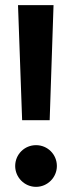

<svg xmlns="http://www.w3.org/2000/svg" viewBox="-20 -711 281 746"><path d="M50 -691 66 -244H173L188 -691ZM120 -147C75 -147 39 -111 39 -66C39 -22 75 15 120 15C165 15 201 -22 201 -66C201 -111 165 -147 120 -147Z"/></svg>

Font: Fira Sans Medium
Style: Regular
Weight: 500
Designer: Carrois Corporate & Edenspiekermann AG
Foundry: Carrois Corporate GbR & Edenspiekermann AG
Version: Version 4.203